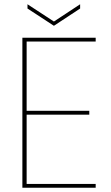

<svg xmlns="http://www.w3.org/2000/svg" viewBox="-20 -881 519 901"><path d="M429 -704V-686H105V-361H399V-343H105V-18H429V0H85V-704ZM233 -780 356 -861V-841L233 -760L109 -841V-861Z"/></svg>

Font: Poppins Variable
Style: Regular
Weight: 100
Designer: Jonny Pinhorn
Foundry: Indian Type Foundry
Version: Version 6.000